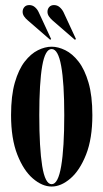

<svg xmlns="http://www.w3.org/2000/svg" viewBox="-20 -706 397 738"><path d="M178.5 11Q142.5 11 106.5 -19.8Q70.5 -50.5 46.5 -111.8Q22.5 -173 22.5 -263.5Q22.5 -338 37 -388.5Q51.5 -439 75 -469.2Q98.5 -499.5 125.8 -513Q153 -526.5 178.5 -526.5Q203.5 -526.5 231 -513Q258.5 -499.5 282 -469.2Q305.5 -439 320.2 -388.5Q335 -338 335 -263.5Q335 -173 310.8 -111.8Q286.5 -50.5 250.5 -19.8Q214.5 11 178.5 11ZM178.5 2Q203.5 2 215.2 -67.8Q227 -137.5 227 -263.5Q227 -387 215.2 -452.2Q203.5 -517.5 178.5 -517.5Q153.5 -517.5 142.2 -452.2Q131 -387 131 -263.5Q131 -137.5 142.2 -67.8Q153.5 2 178.5 2ZM268 -553 182 -627.5Q173.5 -635 168 -643.2Q162.5 -651.5 162.5 -660.5Q162.5 -671.5 169.2 -679Q176 -686.5 187.5 -686.5Q200 -686.5 209.2 -678.5Q218.5 -670.5 224 -659.5L272 -556ZM173 -553 87 -627.5Q78 -635 72.5 -643.2Q67 -651.5 67 -660.5Q67 -671.5 73.8 -679Q80.5 -686.5 92.5 -686.5Q105 -686.5 114.2 -678.5Q123.5 -670.5 128.5 -659.5L176.5 -556Z"/></svg>

Font: Imbue 100pt SemiBold
Style: Regular
Weight: 600
Designer: Tyler Finck
Foundry: Etcetera Type Company
Version: Version 1.102; ttfautohint (v1.8.3)